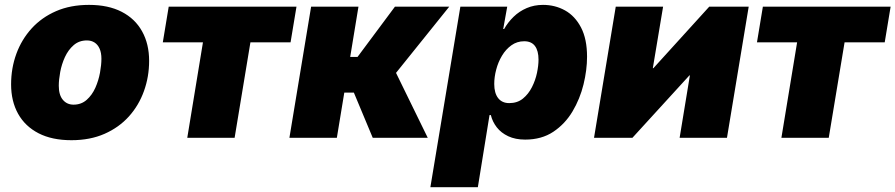

<svg xmlns="http://www.w3.org/2000/svg" viewBox="-20 -570 3703 794"><path d="M275.4 9.8Q195.3 9.8 139.6 -18.8Q84 -47.4 54.9 -99.4Q25.9 -151.4 25.9 -221.2Q25.9 -288.1 47.6 -347.4Q69.3 -406.7 110.8 -452.4Q152.3 -498 211.9 -523.9Q271.5 -549.8 348.1 -549.8Q427.7 -549.8 483.2 -521.2Q538.6 -492.7 567.6 -440.4Q596.7 -388.2 596.7 -318.4Q596.7 -252.9 575.4 -193.6Q554.2 -134.3 513.2 -88.6Q472.2 -43 412.4 -16.6Q352.5 9.8 275.4 9.8ZM284.2 -137.2Q315.9 -137.2 338.4 -157Q360.8 -176.8 374.3 -207Q387.7 -237.3 393.6 -269.8Q399.4 -302.2 399.4 -327.1Q399.4 -352.1 391.8 -368.9Q384.3 -385.7 370.8 -394.3Q357.4 -402.8 339.4 -402.8Q307.1 -402.8 284.7 -383.3Q262.2 -363.8 248.5 -334Q234.9 -304.2 229 -272.2Q223.1 -240.2 223.1 -215.3Q223.1 -177.2 240 -157.2Q256.8 -137.2 284.2 -137.2Z M754.4 0 819.3 -395H653.3L677.7 -542.5H1206.1L1181.6 -395H1015.6L950.2 0Z M1176.8 0 1266.6 -542.5H1462.4L1428.2 -334.5H1458.5L1613.3 -542.5H1837.9L1617.7 -268.6L1749 0H1521.5L1443.4 -187H1403.8L1373 0Z M1759.8 204.1 1883.8 -542.5H2077.6L2061 -450.2H2064.9Q2080.6 -478 2104 -500.7Q2127.4 -523.4 2158.2 -536.6Q2189 -549.8 2225.6 -549.8Q2275.4 -549.8 2316.7 -526.9Q2357.9 -503.9 2382.8 -456.3Q2407.7 -408.7 2407.7 -335.4Q2407.7 -280.8 2393.1 -220.9Q2378.4 -161.1 2347.7 -109.4Q2316.9 -57.6 2268.3 -25.1Q2219.7 7.3 2151.9 7.3Q2111.3 7.3 2081.8 -6.6Q2052.2 -20.5 2034.4 -43.5Q2016.6 -66.4 2009.8 -94.2H2004.4L1956.1 204.1ZM2085.9 -143.6Q2119.6 -143.6 2142.6 -162.4Q2165.5 -181.2 2179.9 -209.7Q2194.3 -238.3 2200.7 -268.8Q2207 -299.3 2207 -323.2Q2207 -359.9 2192.4 -379.6Q2177.7 -399.4 2147.9 -399.4Q2118.2 -399.4 2095 -382.8Q2071.8 -366.2 2055.9 -339.6Q2040 -313 2032 -282.2Q2023.9 -251.5 2023.9 -222.7Q2023.9 -185.1 2040 -164.3Q2056.2 -143.6 2085.9 -143.6Z M2986.3 0H2790.5L2833 -258.3H2831.1L2595.2 0H2436.5L2526.4 -542.5H2722.2L2679.7 -288.1H2682.1L2913.1 -542.5H3076.2Z M3211.4 0 3276.4 -395H3110.4L3134.8 -542.5H3663.1L3638.7 -395H3472.7L3407.2 0Z"/></svg>

Font: Inter 16pt Black
Style: Italic
Weight: 900
Italic angle: -9.3988°
Version: Version 4.001;git-66647c0bb